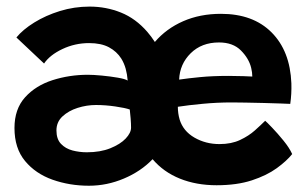

<svg xmlns="http://www.w3.org/2000/svg" viewBox="-20 -576 928 597"><path d="M256.5 1.5Q196.5 1.5 143.5 -17.2Q90.5 -36 57.8 -75.5Q25 -115 25 -178Q25 -237 58 -273.5Q91 -310 143.5 -326.8Q196 -343.5 253 -343.5Q270.5 -343.5 296.8 -341Q323 -338.5 346.2 -334.5Q369.5 -330.5 377 -325.5Q375.5 -345 370.8 -362.2Q366 -379.5 357 -394Q343 -416 318.8 -429Q294.5 -442 257 -442Q213 -442 174 -423.5Q135 -405 117 -378.5L31 -459.5Q51 -484 86.5 -506Q122 -528 166.5 -541.8Q211 -555.5 258.5 -555.5Q310 -555.5 356 -537Q402 -518.5 438 -477Q451 -462 461.5 -445.5Q497 -487 549.5 -510Q602 -533 667 -533Q767 -533 824.5 -475.2Q882 -417.5 886 -317Q887 -284 882.5 -253Q875.5 -253.5 852.5 -254.2Q829.5 -255 800 -255.8Q770.5 -256.5 743.2 -257Q716 -257.5 700.5 -257.5Q655 -257.5 610 -253.2Q565 -249 533 -244Q533 -223.5 538.5 -204.5Q549.5 -168.5 584.5 -148.2Q619.5 -128 662.5 -128Q699.5 -128 726.5 -140.8Q753.5 -153.5 772.5 -170.5Q791.5 -187.5 804.5 -200.5Q809 -197 826 -179.2Q843 -161.5 861.5 -138.8Q880 -116 888.5 -97Q871.5 -75.5 840.5 -53Q809.5 -30.5 763 -15.2Q716.5 0 653.5 0Q590.5 0 539.5 -20.5Q488.5 -41 454.5 -81Q418 -43 365.2 -20.8Q312.5 1.5 256.5 1.5ZM537 -328.5Q564 -332.5 602.2 -336.2Q640.5 -340 690.5 -340Q717 -340 736.8 -339.2Q756.5 -338.5 764.5 -338Q764.5 -350.5 761 -365Q754 -394 729.2 -419Q704.5 -444 661 -444Q607 -444 573 -410.5Q539 -377 537 -328.5ZM250 -102.5Q292 -102.5 323 -115Q354 -127.5 370.8 -145.2Q387.5 -163 387.5 -179Q387.5 -192 386.2 -207.8Q385 -223.5 383.5 -235.5Q369.5 -240.5 338.5 -245Q307.5 -249.5 278.5 -249.5Q249.5 -249.5 221.2 -240.5Q193 -231.5 174.2 -214Q155.5 -196.5 155.5 -170.5Q155.5 -143.5 169.5 -128.8Q183.5 -114 205.2 -108.2Q227 -102.5 250 -102.5Z"/></svg>

Font: Grandstander SemiBold
Style: Regular
Weight: 600
Designer: Tyler Finck
Foundry: Etcetera Type Co
Version: Version 1.200; ttfautohint (v1.8.3)